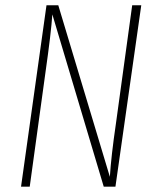

<svg xmlns="http://www.w3.org/2000/svg" viewBox="-20 -702 587 722"><path d="M511.2 -682.1 414.1 0H370.1L176.8 -647.9Q172.4 -580.1 150.9 -429.2L91.8 0H59.1L154.8 -682.1H199.2L393.1 -37.1Q397.9 -114.3 416 -237.8L477.1 -682.1Z"/></svg>

Font: Fira Sans Compressed UltraLight
Style: Italic
Weight: 200
Width: 3
Italic angle: -8°
Designer: Carrois Corporate & Edenspiekermann AG
Foundry: Carrois Corporate GbR & Edenspiekermann AG
Version: Version 4.203;PS 004.203;hotconv 1.0.88;makeotf.lib2.5.64775